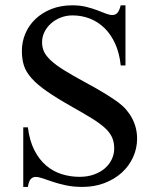

<svg xmlns="http://www.w3.org/2000/svg" viewBox="-20 -698 596 733"><path d="M503.4 -168.9Q503.4 -131.3 488 -97.7Q472.7 -64 444.8 -38.8Q417 -13.7 378.7 1Q340.3 15.6 294.4 15.6Q260.7 15.6 232.9 9.8Q205.1 3.9 183.1 -3.4Q161.1 -10.7 144.5 -16.6Q127.9 -22.5 116.2 -22.5Q104.5 -22.5 97.2 -14.2Q89.8 -5.9 86.4 15.6H68.8V-211.9H86.4Q92.8 -160.6 111.1 -124.8Q129.4 -88.9 156 -66.2Q182.6 -43.5 215.6 -33.2Q248.5 -22.9 283.7 -22.9Q314 -22.9 338.6 -31.7Q363.3 -40.5 380.4 -55.4Q397.5 -70.3 406.7 -89.8Q416 -109.4 416 -131.3Q416 -155.8 407.5 -174.3Q398.9 -192.9 379.9 -210.2Q360.8 -227.5 330.3 -246.3Q299.8 -265.1 256.3 -289.6Q197.3 -322.8 159.7 -348.9Q122.1 -375 100.6 -399.2Q79.1 -423.3 71.3 -448Q63.5 -472.7 63.5 -503.4Q63.5 -538.6 76.9 -570.1Q90.3 -601.6 115.5 -625.5Q140.6 -649.4 176.3 -663.6Q211.9 -677.7 256.3 -677.7Q285.2 -677.7 308.8 -671.9Q332.5 -666 351.1 -658.9Q369.6 -651.9 384 -646.2Q398.4 -640.6 409.2 -640.6Q420.4 -640.6 428 -648.7Q435.5 -656.7 440.9 -677.7H459V-448.2H440.9Q436 -495.1 419.9 -530.8Q403.8 -566.4 379.2 -590.6Q354.5 -614.7 323.2 -627Q292 -639.2 256.8 -639.2Q232.9 -639.2 211.7 -630.9Q190.4 -622.6 174.8 -608.6Q159.2 -594.7 149.9 -576.2Q140.6 -557.6 140.6 -537.1Q140.6 -517.6 147.9 -501.2Q155.3 -484.9 173.8 -467.5Q192.4 -450.2 224.4 -430.2Q256.3 -410.2 305.2 -383.8Q352.5 -358.4 383.5 -339.1Q414.6 -319.8 432.1 -306.6Q465.8 -281.7 484.6 -245.8Q503.4 -210 503.4 -168.9Z"/></svg>

Font: Doulos SIL APac
Style: Regular
Weight: 400
Designer: Walt Agee, Victor Gaultney, Peter Martin, Debbi Hosken, Becca Hirsbrunner
Foundry: SIL International
Version: Version 5.000